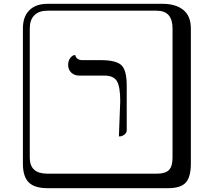

<svg xmlns="http://www.w3.org/2000/svg" viewBox="-20 -774 1120 1006"><path d="M603 -59 610 -244Q610 -320 592.5 -349Q575 -378 526 -378H395Q369 -378 353 -394Q337 -410 337 -433Q337 -454 346.5 -467.5Q356 -481 365 -484L374 -486Q380 -459 411 -459H505Q588 -459 616 -432.5Q644 -406 644 -326V-93Q644 -79 634 -70.5Q624 -62 614 -60ZM229 -718Q184 -718 160 -694Q136 -670 136 -625V53Q136 136 229 136H801Q846 136 865 117Q884 98 884 53V-625Q884 -718 801 -718ZM980 84Q980 153 953.5 182.5Q927 212 861 212H229Q161 212 130.5 181.5Q100 151 100 84V-625Q100 -687 134 -720.5Q168 -754 229 -754H831Q901 -754 940.5 -722Q980 -690 980 -625Z"/></svg>

Font: Libertinus Keyboard
Style: Regular
Weight: 700
Designer: Philipp H. Poll
Foundry: Khaled Hosny
Version: Version 6.7